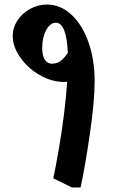

<svg xmlns="http://www.w3.org/2000/svg" viewBox="-20 -816 590 846"><path d="M397 -459Q397 -370 376 -226Q355 -82 335 10H297L215 -30Q263 -267 276 -456Q271 -455 261 -455Q208 -455 155.5 -485Q103 -515 69.5 -562.5Q36 -610 36 -658Q36 -694 57 -726Q78 -758 113 -777Q148 -796 187 -796Q246 -796 294 -752Q342 -708 369.5 -631Q397 -554 397 -459ZM279 -583Q273 -716 226 -716Q201 -716 183.5 -683.5Q166 -651 166 -605Q166 -535 212 -535L213 -536Q231 -536 246 -546.5Q261 -557 279 -583Z"/></svg>

Font: Inknut Antiqua
Style: Regular
Weight: 400
Designer: Claus Eggers Sørensen
Foundry: Claus Eggers Sørensen
Version: Version 1.003; ttfautohint (v1.8.2) -l 8 -r 50 -G 200 -x 14 